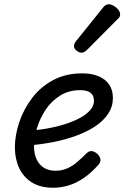

<svg xmlns="http://www.w3.org/2000/svg" viewBox="-20 -864 585 903"><path d="M230 19Q170 19 130 -6Q90 -31 70 -74Q50 -117 50 -171Q50 -228 70.5 -289Q91 -350 130.5 -402.5Q170 -455 229.5 -487Q289 -519 367 -519Q412 -519 444.5 -505Q477 -491 494 -465.5Q511 -440 511 -403Q511 -363 489 -329.5Q467 -296 428 -270Q389 -244 336.5 -225Q284 -206 223.5 -194.5Q163 -183 99 -179L115 -250Q159 -252 203.5 -260Q248 -268 287 -280.5Q326 -293 356.5 -309.5Q387 -326 404.5 -346.5Q422 -367 422 -390Q422 -415 406 -427.5Q390 -440 357 -440Q304 -440 263 -414.5Q222 -389 195 -348.5Q168 -308 154 -262Q140 -216 140 -176Q140 -141 152 -115Q164 -89 186.5 -75Q209 -61 241 -61Q271 -61 296 -72Q321 -83 343 -102Q365 -121 387 -143Q400 -156 414 -153Q428 -150 439 -139Q451 -127 452.5 -114Q454 -101 442 -88Q407 -49 372 -25.5Q337 -2 301.5 8.5Q266 19 230 19ZM362 -616Q353 -616 340.5 -625.5Q328 -635 328 -646Q328 -653 330.5 -659Q333 -665 338 -671L461 -824Q470 -836 477 -840Q484 -844 492 -844Q502 -844 514.5 -837Q527 -830 536 -819Q545 -808 545 -796Q545 -788 541.5 -783Q538 -778 532 -773L391 -631Q376 -616 362 -616Z"/></svg>

Font: Playwrite SK
Style: Regular
Weight: 400
Designer: Veronika Burian, José Scaglione
Foundry: TypeTogether
Version: Version 1.002